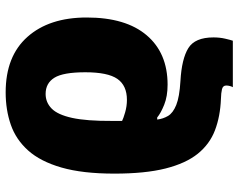

<svg xmlns="http://www.w3.org/2000/svg" viewBox="-102 -500 842 678"><g transform="rotate(-90 319.0 -161.0)"><path d="M332 -562Q459.5 -562 527.8 -485.1Q596.2 -408.2 596.2 -275.9Q596.2 -137.7 533.4 -64Q470.7 9.8 358.9 9.8Q317.9 9.8 288.1 -2.2Q258.3 -14.2 243.2 -26.9H235.8Q238.3 -6.3 248.5 11.2Q258.8 28.8 287.1 40.3Q315.4 51.8 372.1 55.2Q450.2 59.6 488 83Q525.9 106.4 525.9 171.9Q525.9 193.8 521.5 212.9Q517.1 231.9 514.2 240.2H350.1Q352.5 236.3 354.2 230Q356 223.6 356 216.8Q356 205.1 343 201.9Q330.1 198.7 309.1 198.2Q247.1 195.8 198.2 177.2Q149.4 158.7 115.2 116.5Q81.1 74.2 63 2.4Q44.9 -69.3 44.9 -178.2Q44.9 -290.5 66.4 -365Q87.9 -439.5 126.7 -482.7Q165.5 -525.9 217.8 -543.9Q270 -562 332 -562ZM326.2 -420.9Q296.4 -420.9 274.7 -399.7Q252.9 -378.4 241.7 -327.4Q230.5 -276.4 231 -186V-150.9Q239.3 -146.5 261.2 -140.1Q283.2 -133.8 305.2 -133.8Q356 -133.8 379.4 -167.5Q402.8 -201.2 402.8 -280.8Q402.8 -358.9 383.5 -389.9Q364.3 -420.9 326.2 -420.9Z"/></g></svg>

Font: Open Sans ExtraBold
Style: Regular
Weight: 800
Designer: Monotype Design Team
Foundry: Monotype Imaging Inc.
Version: Version 3.003; ttfautohint (v1.8.4)